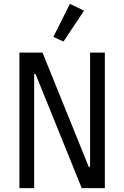

<svg xmlns="http://www.w3.org/2000/svg" viewBox="-20 -969 640 989"><path d="M163 -588H156V0H80V-698H199L437 -110H444V-698H520V0H401ZM307 -755 255 -779 340 -949 413 -914Z"/></svg>

Font: Lilex
Style: Regular
Weight: 400
Monospace: yes
Designer: Mike Abbink, Paul van der Laan, Pieter van Rosmalen, Mikhael Khrustik
Foundry: Mikhael Khrustik
Version: Version 2.510